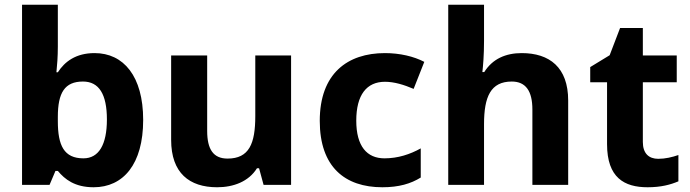

<svg xmlns="http://www.w3.org/2000/svg" viewBox="-20 -780 2909 810"><path d="M224 -583V-760H73V0H189L214 -59H224C253 -24 295 10 375 10C500 10 584 -87 584 -274C584 -459 501 -556 379 -556C300 -556 253 -520 224 -475H218C221 -503 224 -542 224 -583ZM330 -436C398 -436 431 -382 431 -276C431 -170 397 -112 332 -112C250 -112 224 -166 224 -269V-287C224 -389 253 -436 330 -436Z M1208 -546H1057V-290C1057 -174 1031 -111 940 -111C880 -111 854 -150 854 -228V-546H702V-190C702 -50 779 10 896 10C965 10 1029 -14 1064 -70H1073L1092 0H1208Z M1593 10C1663 10 1713 -5 1755 -31V-154C1710 -129 1659 -112 1602 -112C1528 -112 1483 -163 1483 -271C1483 -380 1527 -435 1604 -435C1644 -435 1685 -422 1725 -405L1770 -519C1726 -542 1667 -556 1604 -556C1446 -556 1329 -470 1329 -270C1329 -76 1435 10 1593 10Z M2022 -607V-760H1871V0H2022V-256C2022 -372 2050 -436 2139 -436C2198 -436 2226 -396 2226 -318V0H2377V-356C2377 -496 2298 -556 2181 -556C2114 -556 2058 -532 2023 -476H2015C2018 -502 2022 -547 2022 -607Z M2757 -110C2717 -110 2692 -133 2692 -181V-433H2835V-546H2692V-662H2596L2552 -547L2470 -497V-433H2541V-172C2541 -30 2614 10 2712 10C2769 10 2809 -1 2842 -15V-126C2816 -117 2787 -110 2757 -110Z"/></svg>

Font: Noto Sans Canadian Aboriginal
Style: Bold
Weight: 700
Designer: Monotype Design Team, Typotheque's Kevin King
Foundry: Monotype Imaging Inc.
Version: Version 2.004